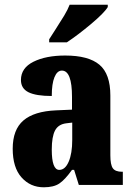

<svg xmlns="http://www.w3.org/2000/svg" viewBox="-20 -786 563 816"><path d="M34 -154Q34 -235 79.5 -274Q125 -313 218 -317L286 -320V-374Q286 -486 243 -486Q223 -486 211.5 -458Q200 -430 200 -378Q133 -378 101 -394Q69 -410 69 -446Q69 -497 122 -523.5Q175 -550 257 -550Q356 -550 402.5 -511Q449 -472 449 -380V-126Q449 -86 459.5 -71Q470 -56 499 -56H502V0H315L295 -64H286Q256 -22 232 -6Q208 10 166 10Q109 10 71.5 -32Q34 -74 34 -154ZM287 -191V-265L262 -262Q228 -258 214 -231.5Q200 -205 200 -150Q200 -64 232 -64Q257 -64 272 -99Q287 -134 287 -191ZM189 -619Q190 -620 214 -658Q238 -695 253 -720Q268 -745 276 -766H438V-756Q423 -731 367 -684Q311 -637 264 -606H189Z"/></svg>

Font: Noto Serif CondBlack
Style: Regular
Weight: 900
Width: 3
Designer: Monotype Design Team
Foundry: Monotype Imaging Inc.
Version: Version 1.001